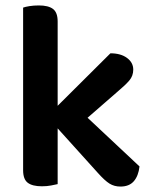

<svg xmlns="http://www.w3.org/2000/svg" viewBox="-20 -678 562 706"><path d="M192 -1Q183 1 168 4Q153 7 134 7Q99 7 82 -6Q65 -19 65 -52V-650Q73 -653 88.5 -655.5Q104 -658 123 -658Q158 -658 175 -645Q192 -632 192 -599V-289L386 -482Q424 -482 447 -465Q470 -448 470 -422Q470 -399 455.5 -382Q441 -365 410 -339L302 -245L493 -66Q489 -31 472 -11.5Q455 8 423 8Q400 8 382.5 -3Q365 -14 340 -42L192 -206V-1Z"/></svg>

Font: Baloo Thambi 2 SemiBold
Style: Regular
Weight: 600
Designer: Aadarsh Rajan and Ek Type
Foundry: Ek Type
Version: Version 1.640;hotconv 1.0.111;makeotfexe 2.5.65597; ttfautoh